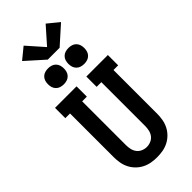

<svg xmlns="http://www.w3.org/2000/svg" viewBox="-365 -1258 1331 1331"><g transform="rotate(-45 300.0 -593.0)"><path d="M300 8Q271 8 243 3Q215 -2 189.5 -15Q164 -28 143.5 -48.5Q123 -69 110 -94.5Q97 -120 92 -148.5Q87 -177 87 -205V-634H41V-735H252V-634H206V-205Q206 -184 210.5 -163.5Q215 -143 227.5 -126.5Q240 -110 259.5 -101.5Q279 -93 300 -93Q321 -93 340.5 -101.5Q360 -110 372.5 -126.5Q385 -143 389.5 -163.5Q394 -184 394 -205V-634H348V-735H559V-634H513V-205Q513 -177 508 -148.5Q503 -120 490 -94.5Q477 -69 456.5 -48.5Q436 -28 410.5 -15Q385 -2 357 3Q329 8 300 8ZM400 -807Q384 -807 369 -811.5Q354 -816 342.5 -827.5Q331 -839 326.5 -854Q322 -869 322 -885Q322 -901 326.5 -916Q331 -931 342.5 -942.5Q354 -954 369 -958.5Q384 -963 400 -963Q416 -963 431 -958.5Q446 -954 457.5 -942.5Q469 -931 473.5 -916Q478 -901 478 -885Q478 -869 473.5 -854Q469 -839 457.5 -827.5Q446 -816 431 -811.5Q416 -807 400 -807ZM200 -807Q184 -807 169 -811.5Q154 -816 142.5 -827.5Q131 -839 126.5 -854Q122 -869 122 -885Q122 -901 126.5 -916Q131 -931 142.5 -942.5Q154 -954 169 -958.5Q184 -963 200 -963Q216 -963 231 -958.5Q246 -954 257.5 -942.5Q269 -931 273.5 -916Q278 -901 278 -885Q278 -869 273.5 -854Q269 -839 257.5 -827.5Q246 -816 231 -811.5Q216 -807 200 -807ZM242 -1007 109 -1126 192 -1194 300 -1072 408 -1194 491 -1126 358 -1007Z"/></g></svg>

Font: Iosevka Slab Extended
Style: Bold
Weight: 700
Width: 7
Monospace: yes
Designer: Belleve Invis
Foundry: Belleve Invis
Version: Version 11.1.0; ttfautohint (v1.8.3)